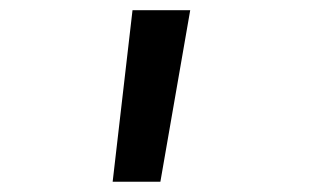

<svg xmlns="http://www.w3.org/2000/svg" viewBox="-20 -144 626 377"><path d="M201.2 212.9H294.9L353.5 -124H240.2Z"/></svg>

Font: Cascadia Mono NF
Style: Regular
Weight: 400
Monospace: yes
Designer: Aaron Bell
Foundry: Saja Typeworks
Version: Version 2404.023